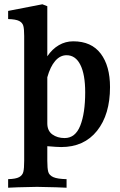

<svg xmlns="http://www.w3.org/2000/svg" viewBox="-20 -678 559 897"><path d="M201 -649V-415Q224 -449 255 -467Q286 -485 322 -485Q407 -485 450.5 -427.5Q494 -370 494 -271Q494 -143 433.5 -67Q373 9 266 9Q247 9 201 5V73Q201 109 205.5 125Q210 141 229 149.5Q248 158 291 159V199L243 197Q171 195 153 195Q134 195 64 197L18 199V159Q54 158 69.5 149.5Q85 141 89 125Q93 109 93 73V-510Q93 -542 89 -557Q85 -572 69.5 -580Q54 -588 18 -589V-627L178 -658ZM201 -317V-102Q201 -67 224.5 -50Q248 -33 282 -33Q332 -33 355 -91Q378 -149 378 -247Q378 -330 355.5 -375Q333 -420 291 -420Q261 -420 238 -393.5Q215 -367 201 -317Z"/></svg>

Font: Gupter
Style: Bold
Weight: 700
Designer: Octavio Pardo
Version: Version 1.000